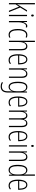

<svg xmlns="http://www.w3.org/2000/svg" viewBox="2268 -3068 1042 5617"><g transform="rotate(90 2788.5 -259.0)"><path d="M107 -365V-760H70V0H107V-197L174 -296L294 0H333L199 -329L321 -529H281L138 -296C126 -277 119 -264 107 -242H105C107 -285 107 -321 107 -365Z M433 -727C411 -727 403 -709 403 -688C403 -667 413 -650 432 -650C451 -650 463 -665 463 -689C463 -709 455 -727 433 -727ZM451 -529H414V0H451Z M739 -537C676 -537 647 -471 630 -416H628L622 -529H593V0H630V-278C630 -381 668 -500 738 -500C752 -500 767 -495 776 -491L785 -527C770 -535 753 -537 739 -537Z M996 10C1023 10 1056 3 1080 -8V-43C1053 -31 1026 -24 1000 -24C906 -24 866 -117 866 -259C866 -422 918 -504 1005 -504C1028 -504 1049 -499 1069 -488L1082 -520C1059 -532 1033 -539 1003 -539C893 -539 828 -440 828 -258C828 -91 882 10 996 10Z M1209 -503V-760H1172V0H1209V-294C1209 -440 1263 -504 1329 -504C1381 -504 1415 -465 1415 -358V0H1452V-366C1452 -481 1411 -539 1334 -539C1262 -539 1226 -484 1209 -432H1206C1209 -455 1209 -472 1209 -503Z M1719 -539C1616 -539 1566 -433 1566 -264C1566 -97 1618 10 1738 10C1780 10 1816 -3 1846 -22V-61C1810 -36 1776 -24 1740 -24C1648 -24 1603 -109 1603 -269H1863V-303C1863 -425 1825 -539 1719 -539ZM1719 -506C1797 -506 1829 -412 1828 -301H1604C1610 -439 1652 -506 1719 -506Z M2141 -539C2066 -539 2028 -483 2012 -425H2010L2007 -529H1978V0H2015V-305C2015 -439 2068 -505 2137 -505C2190 -505 2221 -463 2221 -362V0H2258V-373C2258 -488 2216 -539 2141 -539Z M2527 -539C2420 -539 2371 -437 2371 -263C2371 -78 2426 10 2521 10C2589 10 2632 -38 2650 -104H2653C2650 -65 2650 -37 2650 -8V33C2650 156 2601 207 2505 207C2461 207 2427 195 2389 173V211C2423 232 2461 242 2505 242C2631 242 2687 169 2687 29V-529H2658L2653 -445H2650C2632 -496 2597 -539 2527 -539ZM2531 -504C2616 -504 2650 -423 2650 -317V-226C2650 -125 2615 -24 2526 -24C2448 -24 2409 -99 2409 -263C2409 -409 2442 -504 2531 -504Z M2955 -539C2852 -539 2802 -433 2802 -264C2802 -97 2854 10 2974 10C3016 10 3052 -3 3082 -22V-61C3046 -36 3012 -24 2976 -24C2884 -24 2839 -109 2839 -269H3099V-303C3099 -425 3061 -539 2955 -539ZM2955 -506C3033 -506 3065 -412 3064 -301H2840C2846 -439 2888 -506 2955 -506Z M3586 -539C3521 -539 3490 -497 3469 -437H3466C3458 -491 3430 -539 3363 -539C3292 -539 3265 -483 3249 -435H3246L3242 -529H3214V0H3251V-326C3251 -417 3282 -505 3358 -505C3405 -505 3439 -471 3439 -354V0H3476V-332C3476 -438 3516 -505 3581 -505C3628 -505 3662 -467 3662 -367V0H3699V-371C3699 -487 3658 -539 3586 -539Z M3966 -539C3863 -539 3813 -433 3813 -264C3813 -97 3865 10 3985 10C4027 10 4063 -3 4093 -22V-61C4057 -36 4023 -24 3987 -24C3895 -24 3850 -109 3850 -269H4110V-303C4110 -425 4072 -539 3966 -539ZM3966 -506C4044 -506 4076 -412 4075 -301H3851C3857 -439 3899 -506 3966 -506Z M4249 -727C4227 -727 4219 -709 4219 -688C4219 -667 4229 -650 4248 -650C4267 -650 4279 -665 4279 -689C4279 -709 4271 -727 4249 -727ZM4267 -529H4230V0H4267Z M4572 -539C4497 -539 4459 -483 4443 -425H4441L4438 -529H4409V0H4446V-305C4446 -439 4499 -505 4568 -505C4621 -505 4652 -463 4652 -362V0H4689V-373C4689 -488 4647 -539 4572 -539Z M4953 10C5028 10 5067 -45 5083 -98H5085L5091 0H5120V-760H5083V-506C5083 -484 5084 -463 5085 -437H5083C5068 -487 5025 -539 4955 -539C4858 -539 4802 -441 4802 -258C4802 -83 4853 10 4953 10ZM4958 -24C4875 -24 4841 -109 4841 -258C4841 -420 4881 -504 4960 -504C5038 -504 5083 -428 5083 -307V-226C5083 -102 5038 -24 4958 -24Z M5388 -539C5285 -539 5235 -433 5235 -264C5235 -97 5287 10 5407 10C5449 10 5485 -3 5515 -22V-61C5479 -36 5445 -24 5409 -24C5317 -24 5272 -109 5272 -269H5532V-303C5532 -425 5494 -539 5388 -539ZM5388 -506C5466 -506 5498 -412 5497 -301H5273C5279 -439 5321 -506 5388 -506Z"/></g></svg>

Font: Noto Sans Armenian ExtraCondensed ExtraLight
Style: Regular
Weight: 200
Width: 2
Designer: Monotype Design Team
Foundry: Monotype Imaging Inc.
Version: Version 2.008